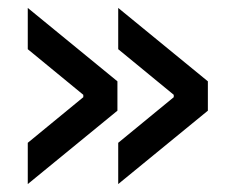

<svg xmlns="http://www.w3.org/2000/svg" viewBox="-20 -511 574 484"><path d="M50 -151 190 -266V-272L50 -387V-491L276 -306V-232L50 -47ZM278 -151 418 -266V-272L278 -387V-491L504 -306V-232L278 -47Z"/></svg>

Font: Chakra Petch Medium
Style: Regular
Weight: 500
Designer: Katatrad Aksorn Co.,Ltd.
Foundry: Cadson Demak Co.,Ltd.
Version: Version 1.000; ttfautohint (v1.6)